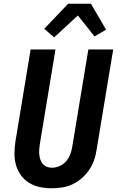

<svg xmlns="http://www.w3.org/2000/svg" viewBox="-20 -1000 640 1028"><path d="M257 8Q224 8 193 1.5Q162 -5 136 -21Q110 -37 92 -62Q74 -87 65.5 -117Q57 -147 57.5 -179.5Q58 -212 63 -245L144 -735H277L193 -227Q191 -213 190 -199Q189 -185 190.5 -171Q192 -157 196.5 -144.5Q201 -132 209.5 -122Q218 -112 231 -107Q244 -102 258 -102Q278 -102 299 -111Q320 -120 334 -136.5Q348 -153 356 -173.5Q364 -194 367 -215L453 -735H586L497 -197Q493 -169 483.5 -142Q474 -115 457 -90Q440 -65 417.5 -45.5Q395 -26 368.5 -13.5Q342 -1 313.5 3.5Q285 8 257 8ZM270 -800 217 -846 345 -980H467L548 -841L486 -805L397 -917Z"/></svg>

Font: Iosevka Aile Extrabold
Style: Italic
Weight: 800
Italic angle: -9°
Designer: Belleve Invis
Foundry: Belleve Invis
Version: Version 31.1.0; ttfautohint (v1.8.4)